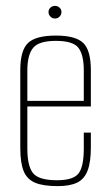

<svg xmlns="http://www.w3.org/2000/svg" viewBox="-20 -624 373 653"><path d="M176 9Q127 9 99.5 -2.5Q72 -14 60.5 -42Q49 -70 49 -121V-385Q49 -453 75.5 -478Q102 -503 170 -503Q237 -503 263 -478Q289 -453 289 -385V-262H73V-119Q73 -59 92.5 -35Q112 -11 174 -11Q229 -11 247 -34Q265 -57 265 -119V-173H289V-122Q289 -73 278 -44Q267 -15 242.5 -3Q218 9 176 9ZM73 -281H265V-384Q265 -437 247 -461Q229 -485 170 -485Q112 -485 92.5 -461Q73 -437 73 -384ZM167 -561Q158 -561 151.5 -567.5Q145 -574 145 -583Q145 -592 151.5 -598Q158 -604 167 -604Q176 -604 182.5 -598Q189 -592 189 -583Q189 -574 182.5 -567.5Q176 -561 167 -561Z"/></svg>

Font: Alumni Sans Thin
Style: Regular
Weight: 100
Designer: Robert E. Leuschke
Foundry: Robert E. Leuschke
Version: Version 1.018